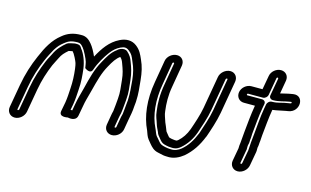

<svg xmlns="http://www.w3.org/2000/svg" viewBox="-87 -878 1928 1191"><g transform="rotate(15 877.5 -283.0)"><path d="M699 -123C704 -154 705 -185 708 -210C713 -263 706 -295 702 -338C697 -384 687 -413 674 -447C666 -471 655 -488 637 -504C634 -507 624 -515 606 -512C585 -508 576 -498 574 -496C538 -471 517 -430 500 -399C468 -343 454 -286 436 -213C422 -158 417 -147 409 -102L402 -63H396H391L398 -100C404 -136 405 -167 407 -197C411 -245 407 -288 402 -330C396 -375 378 -421 355 -449C352 -453 348 -468 325 -468H315C313 -468 309 -468 307 -467C298 -465 271 -461 262 -454C236 -432 209 -407 191 -367C182 -347 176 -341 164 -313C141 -258 121 -199 109 -131L83 17C82 20 79 23 76 23C73 23 71 20 72 17L98 -131C110 -200 130 -261 154 -316C168 -349 178 -366 194 -396C209 -420 222 -435 244 -452C266 -470 285 -479 326 -479C341 -479 349 -474 363 -457C374 -445 401 -392 405 -375C407 -365 410 -354 412 -337C412 -337 450 -306 462 -340C478 -387 505 -432 531 -467C550 -491 565 -504 589 -516C613 -527 626 -527 644 -513C666 -496 671 -484 684 -452C700 -417 708 -387 713 -341C717 -293 721 -260 719 -212L716 -182C714 -165 713 -141 710 -122C708 -113 705 -105 704 -97L693 -33C693 -31 689 -28 686 -28C683 -28 682 -31 682 -33L693 -97C694 -105 697 -114 699 -123ZM767 -186 770 -216V-217C773 -272 767 -306 763 -353C758 -403 750 -439 732 -478C719 -508 708 -533 679 -555C649 -578 612 -579 573 -560C513 -531 478 -479 446 -420C435 -446 418 -477 404 -493C391 -508 371 -531 334 -529C286 -529 249 -516 216 -488C166 -449 136 -394 108 -328C82 -269 61 -204 48 -131L22 17C17 47 37 73 68 73C99 73 128 47 133 17L159 -131C170 -194 188 -249 210 -301C220 -324 224 -327 236 -353C248 -379 262 -393 285 -413C292 -414 301 -416 309 -418C317 -409 320 -405 331 -384C346 -353 347 -352 352 -316C357 -276 359 -235 356 -191C354 -159 353 -131 348 -100L337 -42C329 1 385 -13 387 -13C389 -13 440 1 448 -42L459 -102C466 -144 470 -151 485 -209C504 -283 517 -333 544 -381C564 -418 581 -444 604 -460C615 -449 619 -443 626 -423C639 -388 647 -365 651 -324C655 -278 661 -250 657 -206C654 -179 653 -150 649 -124C647 -116 644 -105 643 -97L632 -33C627 -2 648 22 678 22C708 22 738 -2 743 -33L754 -97C759 -123 766 -157 767 -186Z M926 -507C926 -509 930 -512 933 -512C936 -512 937 -509 937 -507L913 -366C901 -301 902 -242 909 -194C912 -159 924 -140 930 -118C934 -103 943 -86 950 -71C952 -64 955 -57 959 -52L976 -31C986 -19 994 -11 1007 -7L1022 -3C1030 -1 1042 1 1054 1C1086 4 1105 -11 1114 -19C1147 -47 1174 -87 1190 -133C1204 -174 1226 -236 1235 -289L1271 -496C1272 -499 1275 -502 1278 -502C1281 -502 1283 -499 1282 -496L1246 -288C1237 -238 1214 -172 1200 -130C1178 -76 1154 -40 1120 -11C1101 4 1081 14 1054 12H1052C1040 12 1029 10 1019 8L1003 4C985 -2 982 -6 967 -24L949 -45C941 -56 938 -71 929 -89C893 -162 883 -259 902 -366ZM876 -507 852 -366C831 -247 844 -143 883 -62C889 -47 894 -26 907 -10L925 12C940 30 955 46 982 52L1000 56C1011 59 1025 62 1042 62C1085 66 1122 46 1148 25C1193 -14 1223 -60 1247 -120L1248 -121C1263 -164 1286 -231 1296 -288L1332 -496C1337 -526 1318 -552 1287 -552C1256 -552 1226 -526 1221 -496L1185 -289C1177 -243 1156 -181 1142 -141C1129 -105 1109 -76 1086 -56C1084 -54 1078 -50 1075 -49H1065C1059 -49 1051 -51 1042 -52L1030 -55C1024 -58 1026 -56 1017 -67L1001 -87C1000 -88 999 -91 998 -94C993 -108 986 -124 979 -140C971 -167 962 -183 960 -208C954 -255 952 -306 963 -366L987 -507C992 -538 972 -562 942 -562C912 -562 881 -538 876 -507Z M1521 -106 1505 -19C1504 -16 1502 -13 1499 -13C1496 -13 1493 -16 1494 -19L1509 -104C1509 -105 1510 -107 1510 -108V-120C1510 -126 1510 -132 1511 -137C1517 -157 1514 -165 1515 -169C1518 -187 1517 -201 1518 -213C1525 -273 1527 -321 1538 -382L1543 -409C1546 -424 1534 -434 1523 -434H1427C1420 -434 1423 -445 1428 -445H1524C1539 -445 1552 -459 1554 -470L1574 -584C1574 -586 1577 -589 1580 -589C1583 -589 1585 -586 1585 -584L1565 -471C1562 -456 1575 -446 1586 -446C1628 -446 1659 -459 1687 -463L1699 -465C1703 -466 1704 -465 1704 -461C1704 -457 1703 -456 1698 -455L1686 -453C1645 -448 1625 -435 1584 -435C1569 -435 1556 -421 1554 -410L1549 -382C1538 -320 1536 -268 1530 -214C1526 -176 1522 -139 1521 -106ZM1462 -139C1460 -127 1459 -115 1459 -102L1444 -19C1439 11 1459 37 1490 37C1521 37 1550 11 1555 -19L1571 -108C1573 -119 1571 -131 1572 -137C1576 -151 1575 -165 1576 -170C1579 -188 1578 -203 1580 -218C1586 -275 1590 -328 1600 -387C1628 -390 1665 -400 1685 -403L1698 -405C1773 -417 1773 -526 1700 -515L1688 -513C1662 -509 1641 -502 1620 -498L1635 -584C1640 -615 1619 -639 1589 -639C1559 -639 1529 -615 1524 -584L1508 -495H1437C1406 -495 1377 -470 1372 -440C1367 -410 1387 -384 1418 -384H1489C1478 -319 1474 -267 1468 -209C1465 -183 1464 -153 1462 -139Z"/></g></svg>

Font: Blanket
Style: OutlineObl
Weight: 400
Foundry: Cannot Into Space Fonts
Version: Version 0.9